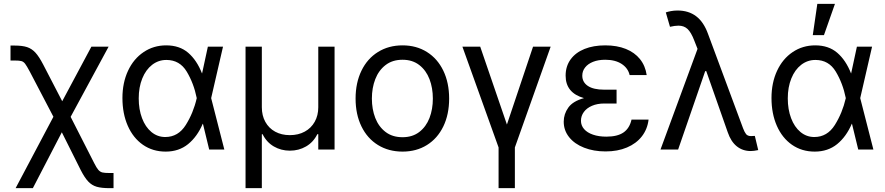

<svg xmlns="http://www.w3.org/2000/svg" viewBox="-20 -771 4565 990"><path d="M255.4 -168.9 133.8 -401.4Q117.7 -431.6 109.6 -442.1Q101.6 -452.6 91.1 -455.8Q80.6 -459 54.7 -459H34.2V-536.1H54.7Q95.2 -536.1 119.6 -528.1Q144 -520 162.8 -499.5Q181.6 -479 203.1 -437.5L300.8 -249L451.2 -530.3H540L344.2 -168.5L465.8 70.3Q478 94.7 487.1 105Q496.1 115.2 507.8 118.2Q519.5 121.1 544.9 121.1H565.4V199.2H544.9Q503.4 199.2 478.5 191.9Q453.6 184.6 435.1 165Q416.5 145.5 396.5 106.4L298.8 -88.9L149.4 199.2H60.5Z M611.3 -265.6Q611.3 -344.2 640.1 -406Q668.9 -467.8 720.5 -502.4Q772 -537.1 836.9 -537.1Q905.8 -537.1 950.2 -499Q994.6 -460.9 1021.5 -392.6H1022L1051.8 -530.3H1129.9L1068.8 -265.1L1136.7 0H1058.6L1026.4 -132.8H1025.4Q997.1 -66.4 949.7 -27.8Q902.3 10.7 834 10.7Q767.6 10.7 717 -24.4Q666.5 -59.6 638.9 -122.3Q611.3 -185.1 611.3 -265.6ZM832 -64.5Q898.9 -64.5 938 -126.7Q977.1 -189 994.1 -263.7L994.6 -265.1L994.1 -266.6Q979 -341.3 942.9 -401.6Q906.7 -461.9 837.9 -461.9Q796.9 -461.9 764.4 -436.8Q731.9 -411.6 713.6 -366.5Q695.3 -321.3 695.3 -263.7Q695.3 -207 712.4 -161.6Q729.5 -116.2 760.7 -90.3Q792 -64.5 832 -64.5Z M1246.1 -530.3H1330.1V-217.8Q1330.1 -175.3 1348.1 -142.6Q1366.2 -109.9 1398.9 -92Q1431.6 -74.2 1474.6 -74.2Q1518.1 -74.2 1551.3 -92.3Q1584.5 -110.4 1602.8 -143.1Q1621.1 -175.8 1621.1 -217.8V-530.3H1705.1V0H1621.1V-79.1H1616.2Q1595.7 -37.6 1558.1 -15.9Q1520.5 5.9 1474.6 5.9Q1429.2 5.9 1391.8 -15.9Q1354.5 -37.6 1334 -79.1H1330.1V199.2H1246.1Z M1813.5 -262.7Q1813.5 -344.2 1843.8 -406.5Q1874 -468.8 1929 -502.9Q1983.9 -537.1 2055.7 -537.1Q2127 -537.1 2181.4 -502.9Q2235.8 -468.8 2265.9 -406.5Q2295.9 -344.2 2295.9 -262.7Q2295.9 -181.2 2265.9 -119.1Q2235.8 -57.1 2181.4 -23.2Q2127 10.7 2055.7 10.7Q1983.9 10.7 1929 -23.2Q1874 -57.1 1843.8 -119.1Q1813.5 -181.2 1813.5 -262.7ZM2211.9 -262.7Q2211.9 -317.4 2194.6 -362.8Q2177.2 -408.2 2142.1 -435.5Q2106.9 -462.9 2055.7 -462.9Q2003.4 -462.9 1968 -435.5Q1932.6 -408.2 1915 -362.8Q1897.5 -317.4 1897.5 -262.7Q1897.5 -208 1915 -162.8Q1932.6 -117.7 1968 -90.6Q2003.4 -63.5 2055.7 -63.5Q2106.9 -63.5 2142.1 -90.6Q2177.2 -117.7 2194.6 -162.8Q2211.9 -208 2211.9 -262.7Z M2456.1 -530.3 2593.8 -128.9 2728.5 -530.3H2819.3L2634.8 -10.7V199.2H2550.8V-10.7L2364.3 -530.3Z M2991.2 -265.1Q2896.5 -292 2896.5 -380.9Q2896.5 -429.2 2922.1 -464.6Q2947.8 -500 2993.9 -518.6Q3040 -537.1 3100.6 -537.1Q3161.1 -537.1 3206.8 -518.8Q3252.4 -500.5 3280 -466.1Q3307.6 -431.6 3314.5 -383.8H3226.6Q3218.3 -419.9 3185.3 -441.4Q3152.3 -462.9 3100.6 -462.9Q3064.9 -462.9 3038.3 -452.4Q3011.7 -441.9 2997.1 -423.3Q2982.4 -404.8 2982.4 -380.9Q2982.4 -347.2 3011.2 -327.9Q3040 -308.6 3095.7 -308.6H3159.2V-237.3H3095.7Q3060.1 -237.3 3032.7 -225.6Q3005.4 -213.9 2990.5 -193.6Q2975.6 -173.3 2975.6 -148.4Q2975.6 -124 2991.7 -105.5Q3007.8 -86.9 3037.6 -76.7Q3067.4 -66.4 3106.4 -66.4Q3163.6 -66.4 3194.8 -87.9Q3226.1 -109.4 3236.3 -154.3H3324.2Q3318.4 -105 3289.6 -67.9Q3260.7 -30.8 3212.6 -10.5Q3164.6 9.8 3102.5 9.8Q3041 9.8 2991.7 -9.5Q2942.4 -28.8 2914.6 -63.7Q2886.7 -98.6 2886.7 -143.6Q2886.7 -183.1 2910.4 -216.3Q2934.1 -249.5 2991.2 -265.1Z M3732.4 -88.9 3621.6 -404.3H3616.2L3476.6 0H3385.7L3576.7 -519L3559.6 -562.5Q3543.5 -604.5 3525.1 -621.6Q3506.8 -638.7 3478.5 -638.7Q3459.5 -638.7 3434.6 -632.8L3413.1 -707Q3422.4 -710.4 3438.7 -713.6Q3455.1 -716.8 3473.6 -716.8Q3530.8 -716.8 3569.8 -687Q3608.9 -657.2 3630.9 -595.7L3811.5 -109.4Q3818.8 -89.8 3826.9 -79.6Q3835 -69.3 3852.5 -69.3L3872.1 -70.3L3889.6 2.9Q3866.7 7.8 3850.6 7.8Q3809.6 7.8 3779.3 -16.4Q3749 -40.5 3732.4 -88.9Z M3958 -265.6Q3958 -344.2 3986.8 -406Q4015.6 -467.8 4067.1 -502.4Q4118.7 -537.1 4183.6 -537.1Q4252.4 -537.1 4296.9 -499Q4341.3 -460.9 4368.2 -392.6H4368.7L4398.4 -530.3H4476.6L4415.5 -265.1L4483.4 0H4405.3L4373 -132.8H4372.1Q4343.8 -66.4 4296.4 -27.8Q4249 10.7 4180.7 10.7Q4114.3 10.7 4063.7 -24.4Q4013.2 -59.6 3985.6 -122.3Q3958 -185.1 3958 -265.6ZM4178.7 -64.5Q4245.6 -64.5 4284.7 -126.7Q4323.7 -189 4340.8 -263.7L4341.3 -265.1L4340.8 -266.6Q4325.7 -341.3 4289.6 -401.6Q4253.4 -461.9 4184.6 -461.9Q4143.6 -461.9 4111.1 -436.8Q4078.6 -411.6 4060.3 -366.5Q4042 -321.3 4042 -263.7Q4042 -207 4059.1 -161.6Q4076.2 -116.2 4107.4 -90.3Q4138.7 -64.5 4178.7 -64.5ZM4194.3 -751H4285.2L4228.5 -589.8H4170.9Z"/></svg>

Font: Pretendard
Style: Regular
Weight: 400
Designer: Base glyphs from Inter by Rasmus Andersson; Hangeul glyphs from Noto Sans CJK(Source Han Sans) by Jang Soo-young and Kan
Foundry: Kil Hyung-jin
Version: Version 1.309